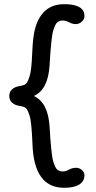

<svg xmlns="http://www.w3.org/2000/svg" viewBox="-20 -789 458 918"><path d="M286.6 108.9Q142.1 108.9 135.3 -99.6Q130.9 -208 121.3 -236.6Q111.8 -265.1 103.8 -272.2Q95.7 -279.3 73.2 -282.7Q50.8 -286.1 37.6 -298.3Q24.4 -310.5 24.4 -330.1Q24.4 -349.6 37.6 -361.8Q50.8 -374 73.2 -377.4Q95.7 -380.9 103.8 -387.9Q111.8 -395 121.3 -423.6Q130.9 -452.1 134 -535.4Q137.2 -618.7 149.4 -658.2Q183.1 -769 286.6 -769Q360.4 -769 378.4 -736.3Q383.8 -726.6 383.8 -711.4Q383.8 -696.3 370.8 -685.1Q357.9 -673.8 342.3 -673.8Q326.7 -673.8 310.3 -682.4Q293.9 -690.9 279.8 -690.9Q265.6 -690.9 254.9 -683.1Q244.1 -675.3 234.4 -642.8Q224.6 -610.4 216.8 -473.6Q209.5 -360.8 142.1 -330.1Q209.5 -298.3 216.8 -186.5Q224.6 -50.3 234.4 -17.6Q244.1 15.1 254.9 22.9Q265.6 30.8 279.8 30.8Q293.9 30.8 310.3 22Q326.7 13.2 343 13.2Q359.4 13.2 371.6 23.9Q383.8 34.7 383.8 48.8Q383.8 77.6 358.9 93.3Q334 108.9 286.6 108.9Z"/></svg>

Font: Oldenburg
Style: Regular
Weight: 400
Designer: Nicole Fally
Foundry: Nicole Fally
Version: Version 1.001